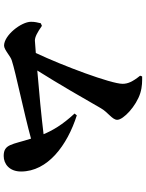

<svg xmlns="http://www.w3.org/2000/svg" viewBox="105 -893 790 1040"><g transform="rotate(90 500.0 -373.0)"><path d="M106 -199C102 -180 98 -169 98 -146C98 -93 171 0 227 0C250 0 285 -36 308 -42C372 -63 593 -108 731 -146C764 -43 760 2 825 2C867 2 909 -28 909 -92C909 -236 768 -342 605 -394L595 -382C657 -315 687 -262 707 -214C618 -203 474 -189 362 -180C437 -299 515 -435 566 -524C588 -563 629 -586 629 -613C629 -646 555 -716 484 -738C448 -749 418 -748 394 -748L390 -737C423 -696 434 -670 434 -642C434 -580 337 -320 267 -172L200 -167C180 -167 156 -180 120 -205Z"/></g></svg>

Font: Noto Serif CJK HK Black
Style: Regular
Weight: 900
Designer: Ryoko NISHIZUKA 西塚涼子 (kana & ideographs); Frank Grießhammer (Latin, Greek & Cyrillic); Wenlong ZHANG 张文龙 (bopomofo); San
Foundry: Adobe
Version: Version 2.001;hotconv 1.1.0;makeotfexe 2.6.0